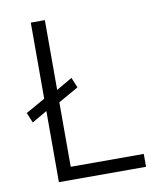

<svg xmlns="http://www.w3.org/2000/svg" viewBox="-81 -786 725 853"><g transform="rotate(-10 281.0 -360.0)"><path d="M115.7 -320.8 47.4 -281.2 28.3 -327.1 115.7 -376.5V-719.7H179.2V-404.8L251 -446.3L270 -400.4L179.2 -349.1V-58.1H508.8V0H115.7Z"/></g></svg>

Font: Reddit Mono Light
Style: Regular
Weight: 300
Monospace: yes
Designer: Stephen Hutchings
Foundry: Reddit
Version: Version 1.011